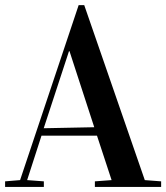

<svg xmlns="http://www.w3.org/2000/svg" viewBox="-23 -737 655 757"><path d="M-2.9 0V-22L56.2 -26.9L287.1 -716.8H309.1L547.9 -26.9L612.3 -22V0H351.1V-22L417 -26.9L359.4 -202.1H140.6L84 -26.9L149.9 -22V0ZM149.4 -231.4 348.6 -235.4 251 -535.2H249Z"/></svg>

Font: Vidaloka 
Style: Regular
Weight: 400
Designer: Cyreal (www.cyreal.org)
Foundry: Cyreal (www.cyreal.org)
Version: Version 1.011